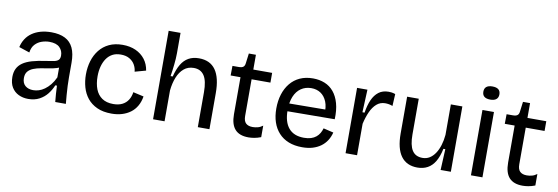

<svg xmlns="http://www.w3.org/2000/svg" viewBox="-54 -1097 4349 1496"><g transform="rotate(10 2120.5 -349.0)"><path d="M198 13Q156 13 122 -3.5Q88 -20 68 -52.5Q48 -85 48 -135Q48 -172 61.5 -200Q75 -228 103.5 -248Q132 -268 177 -281Q222 -294 287 -303Q324 -308 347.5 -313Q371 -318 382 -329.5Q393 -341 393 -364Q393 -402 367 -428Q341 -454 285 -454Q256 -454 226 -444Q196 -434 173.5 -410.5Q151 -387 145 -345L61 -373Q69 -409 87.5 -438Q106 -467 135 -487.5Q164 -508 202.5 -519Q241 -530 288 -530Q353 -530 396.5 -508Q440 -486 461.5 -440.5Q483 -395 483 -324V-209Q483 -178 484.5 -141.5Q486 -105 489 -68.5Q492 -32 495 0H411Q408 -32 405.5 -64Q403 -96 402 -128H389Q374 -91 349 -59Q324 -27 286.5 -7Q249 13 198 13ZM225 -61Q247 -61 269.5 -68Q292 -75 314.5 -91Q337 -107 357.5 -132Q378 -157 394 -192V-292L420 -287Q404 -271 377.5 -263Q351 -255 319 -250Q287 -245 255 -239.5Q223 -234 196.5 -223.5Q170 -213 154 -194Q138 -175 138 -142Q138 -102 162 -81.5Q186 -61 225 -61Z M858 13Q790 13 742.5 -9Q695 -31 665.5 -68Q636 -105 622.5 -153Q609 -201 609 -253Q609 -310 624 -360Q639 -410 669.5 -448.5Q700 -487 745.5 -508.5Q791 -530 852 -530Q911 -530 956 -509.5Q1001 -489 1029.5 -452Q1058 -415 1066 -364L979 -340Q977 -368 962.5 -394Q948 -420 920 -436.5Q892 -453 851 -453Q812 -453 784.5 -438Q757 -423 738.5 -396Q720 -369 710.5 -333Q701 -297 701 -255Q701 -197 717.5 -154Q734 -111 769 -87Q804 -63 858 -63Q900 -63 929 -77.5Q958 -92 975 -118.5Q992 -145 997 -181L1081 -162Q1074 -119 1055 -86Q1036 -53 1007 -31.5Q978 -10 940.5 1.5Q903 13 858 13Z M1185 0V-314V-700H1279V-539Q1279 -517 1277.5 -494.5Q1276 -472 1273.5 -449Q1271 -426 1268 -402.5Q1265 -379 1261 -355H1278Q1293 -414 1316 -452.5Q1339 -491 1373.5 -510.5Q1408 -530 1456 -530Q1544 -530 1587.5 -468.5Q1631 -407 1631 -285V0H1539V-276Q1539 -366 1511.5 -407.5Q1484 -449 1429 -449Q1383 -449 1351 -422Q1319 -395 1300.5 -349Q1282 -303 1276 -244V0Z M1941 10Q1869 10 1834 -29Q1799 -68 1799 -148V-441H1721L1722 -517H1771Q1796 -517 1807.5 -526Q1819 -535 1821 -556L1831 -634H1887V-517H2036V-440H1887V-150Q1887 -110 1905.5 -92.5Q1924 -75 1959 -75Q1978 -75 1998.5 -80Q2019 -85 2039 -100V-9Q2010 2 1985.5 6Q1961 10 1941 10Z M2366 13Q2305 13 2258.5 -5.5Q2212 -24 2180 -59Q2148 -94 2132 -142Q2116 -190 2116 -250Q2116 -311 2132 -362Q2148 -413 2179 -451Q2210 -489 2255 -509.5Q2300 -530 2358 -530Q2409 -530 2451 -513Q2493 -496 2522.5 -460.5Q2552 -425 2567 -371.5Q2582 -318 2579 -246L2173 -243V-305L2524 -308L2493 -266Q2498 -329 2481 -370Q2464 -411 2432.5 -432Q2401 -453 2358 -453Q2312 -453 2277 -429Q2242 -405 2223.5 -360Q2205 -315 2205 -251Q2205 -159 2246 -110.5Q2287 -62 2367 -62Q2399 -62 2422.5 -69.5Q2446 -77 2462.5 -90.5Q2479 -104 2489.5 -122Q2500 -140 2506 -161L2586 -142Q2577 -106 2558.5 -77.5Q2540 -49 2512.5 -29Q2485 -9 2449 2Q2413 13 2366 13Z M2708 0V-280V-517H2790L2782 -337H2799Q2808 -396 2827 -439Q2846 -482 2877.5 -506Q2909 -530 2956 -530Q2966 -530 2979 -528.5Q2992 -527 3009 -521L3004 -426Q2989 -432 2974 -434.5Q2959 -437 2945 -437Q2906 -437 2877.5 -412Q2849 -387 2830 -344.5Q2811 -302 2799 -249V0Z M3278 13Q3192 13 3148 -47Q3104 -107 3104 -226V-517H3196V-234Q3196 -150 3222 -109Q3248 -68 3304 -68Q3335 -68 3359.5 -83Q3384 -98 3403 -126Q3422 -154 3434 -192.5Q3446 -231 3450 -276V-517H3541V-216V0H3460L3468 -166H3453Q3440 -104 3416.5 -64.5Q3393 -25 3358 -6Q3323 13 3278 13Z M3700 0V-517H3791V0ZM3746 -607Q3714 -607 3698 -620Q3682 -633 3682 -659Q3682 -685 3698 -698Q3714 -711 3745 -711Q3777 -711 3793 -698Q3809 -685 3809 -659Q3809 -634 3793 -620.5Q3777 -607 3746 -607Z M4110 10Q4038 10 4003 -29Q3968 -68 3968 -148V-441H3890L3891 -517H3940Q3965 -517 3976.5 -526Q3988 -535 3990 -556L4000 -634H4056V-517H4205V-440H4056V-150Q4056 -110 4074.5 -92.5Q4093 -75 4128 -75Q4147 -75 4167.5 -80Q4188 -85 4208 -100V-9Q4179 2 4154.5 6Q4130 10 4110 10Z"/></g></svg>

Font: Bricolage Grotesque 96pt ExtraBold
Style: Regular
Weight: 400
Version: Version 1.001;gftools[0.9.33.dev8+g029e19f]